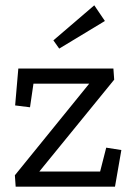

<svg xmlns="http://www.w3.org/2000/svg" viewBox="-20 -703 504 723"><path d="M203 -520 181 -551 335 -683 375 -624ZM39 0 36 -43 316 -388H106L93 -299L37 -306L49 -445H407L410 -403L128 -57H357L380 -147L437 -138L413 0Z"/></svg>

Font: Zilla Slab Regular
Style: Regular
Weight: 400
Designer: Typotheque.com
Foundry: Typotheque type foundry
Version: Version 1.0; 2017